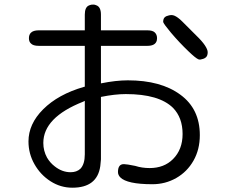

<svg xmlns="http://www.w3.org/2000/svg" viewBox="-20 -791 1040 859"><path d="M118.2 -596.7Q127.9 -585.9 153.3 -585.9H359.4V-403.3L355.5 -402.3Q240.2 -369.1 172.9 -301.8Q107.4 -236.3 107.4 -158.2Q107.4 -103.5 134.3 -56.2Q161.1 -8.8 206.1 20Q251 48.8 303.7 48.8Q415 48.8 428.7 -47.9Q430.7 -62.5 431.6 -78.1V-357.4Q494.1 -370.1 543 -370.1Q691.4 -370.1 753.9 -308.6Q796.9 -264.6 796.9 -191.4Q796.9 -122.1 753.9 -79.1Q713.9 -39.1 649.4 -39.1Q615.2 -39.1 585 -48.8Q546.9 -56.6 535.2 -56.6Q507.8 -57.6 507.8 -21.5Q507.8 -7.8 518.6 2.9Q533.2 17.6 568.8 25.4Q604.5 33.2 662.1 33.2Q719.7 33.2 768.6 5.4Q817.4 -22.5 845.7 -72.3Q874 -122.1 874 -186.5Q874 -303.7 787.1 -367.2Q700.2 -431.6 551.8 -431.6Q499 -431.6 431.6 -418V-585.9H639.6Q675.8 -585.9 681.6 -610.4Q682.6 -615.2 682.6 -620.1Q682.6 -635.7 672.9 -645.5Q663.1 -655.3 639.6 -655.3H431.6V-725.6Q431.6 -760.7 410.2 -767.6Q404.3 -770.5 397.9 -770.5Q391.6 -770.5 388.7 -770Q385.7 -769.5 383.3 -768.6Q380.9 -767.6 377.9 -766.6Q359.4 -758.8 359.4 -725.6V-655.3H153.3Q128.9 -655.3 118.2 -644.5Q109.4 -635.7 109.4 -620.1Q109.4 -604.5 118.2 -596.7ZM734.4 -721.7Q723.6 -719.7 716.8 -713.4Q710 -707 710 -692.4Q713.9 -681.6 745.1 -644.5Q783.2 -599.6 823.2 -561.5Q855.5 -530.3 868.2 -525.4Q870.1 -524.4 874 -524.4Q877.9 -524.4 883.8 -526.4Q894.5 -528.3 901.9 -535.2Q909.2 -542 909.2 -557.6Q909.2 -569.3 896.5 -588.4Q883.8 -607.4 858.4 -631.8Q806.6 -683.6 795.9 -694.3Q785.2 -705.1 776.4 -711.4Q767.6 -717.8 760.7 -720.7Q753.9 -723.6 747.1 -723.6Q740.2 -723.6 734.4 -721.7ZM173.8 -151.4Q173.8 -265.6 351.6 -335.9L359.4 -339.8V-100.6Q359.4 -56.6 339.8 -36.1Q323.2 -20.5 295.9 -20.5Q257.8 -20.5 224.6 -46.9Q204.1 -62.5 190.4 -85.9Q173.8 -116.2 173.8 -151.4Z"/></svg>

Font: FakePearl
Style: Light
Weight: 350
Version: Version 1.2